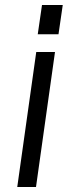

<svg xmlns="http://www.w3.org/2000/svg" viewBox="-20 -748 289 768"><path d="M200 -540 124 0H49L125 -540ZM231 -728 214 -611H131L148 -728Z"/></svg>

Font: Pathway Extreme 8pt Thin 12pt Light
Style: Italic
Weight: 300
Italic angle: -8°
Version: Version 1.001;gftools[0.9.26]